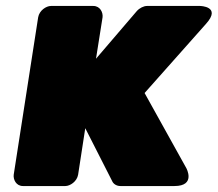

<svg xmlns="http://www.w3.org/2000/svg" viewBox="-20 -586 730 644"><path d="M266 -156 356 21C360 31 371 38 384 38H565C638 38 605 -22 605 -22L465 -274L671 -506C724 -565 651 -566 651 -566H473C462 -566 448 -559 439 -549L302 -389L324 -528C326 -544 316 -566 293 -566H151C135 -566 112 -551 108 -528L26 0C24 16 34 38 57 38H199C215 38 238 23 242 0Z"/></svg>

Font: Asimov Print
Style: EIt
Weight: 500
Designer: Google
Version: Version 2.000980; 2014